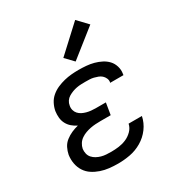

<svg xmlns="http://www.w3.org/2000/svg" viewBox="-184 -905 969 1038"><g transform="rotate(-30 300.0 -386.5)"><path d="M252 8Q224 8 197 5Q170 2 145 -6.5Q120 -15 98.5 -29Q77 -43 63 -64.5Q49 -86 44 -112.5Q39 -139 43 -167Q47 -188 57 -208Q67 -228 85 -242Q103 -256 123.5 -265Q144 -274 165 -279Q147 -288 132.5 -300.5Q118 -313 109 -330Q100 -347 98 -367Q96 -387 99 -408Q103 -430 114 -451.5Q125 -473 143.5 -488.5Q162 -504 184 -513.5Q206 -523 228.5 -528.5Q251 -534 273.5 -536Q296 -538 318 -538Q342 -538 366 -536Q390 -534 412.5 -528Q435 -522 455.5 -511.5Q476 -501 491 -485Q506 -469 513 -446Q520 -423 516 -400Q516 -398 515.5 -396Q515 -394 515 -392H432Q432 -393 432 -394Q432 -395 433 -396Q435 -408 429.5 -420Q424 -432 415 -440Q406 -448 394 -452.5Q382 -457 370 -460Q358 -463 344.5 -463.5Q331 -464 318 -464Q305 -464 291.5 -463.5Q278 -463 264.5 -460.5Q251 -458 237.5 -453Q224 -448 211.5 -440.5Q199 -433 191 -421Q183 -409 181 -395Q178 -381 181.5 -367.5Q185 -354 194 -344Q203 -334 215 -328Q227 -322 240 -318.5Q253 -315 267 -313.5Q281 -312 295 -312H359L347 -239H283Q268 -239 252 -238Q236 -237 220.5 -234Q205 -231 189.5 -225.5Q174 -220 160 -210.5Q146 -201 137 -187Q128 -173 125 -157Q123 -142 126.5 -127Q130 -112 140 -101Q150 -90 163 -83Q176 -76 190.5 -72Q205 -68 220.5 -67Q236 -66 252 -66Q275 -66 298.5 -69Q322 -72 344.5 -81.5Q367 -91 385 -109Q403 -127 408 -151H491Q483 -112 459 -79.5Q435 -47 400 -26.5Q365 -6 327 1Q289 8 252 8ZM328 -585 280 -635 438 -781 497 -719Z"/></g></svg>

Font: Iosevka Curly Extended Oblique
Style: Regular
Weight: 400
Width: 7
Italic angle: -9°
Monospace: yes
Designer: Belleve Invis
Foundry: Belleve Invis
Version: Version 11.1.0; ttfautohint (v1.8.3)